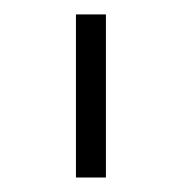

<svg xmlns="http://www.w3.org/2000/svg" viewBox="-20 -737 254 269"><path d="M86.4 -716.8H128.4V-488.3H86.4Z"/></svg>

Font: Selawik Light
Style: Regular
Weight: 300
Designer: Aaron Bell
Foundry: Microsoft Corporation
Version: Version 1.01